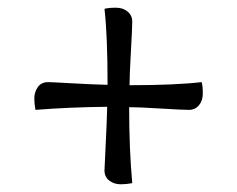

<svg xmlns="http://www.w3.org/2000/svg" viewBox="-20 -501 614 498"><path d="M316 -280Q434 -280 503 -288Q506 -279 506 -258Q506 -240 496 -228Q486 -216 470 -216Q453 -216 396.5 -219.5Q340 -223 315 -223Q315 -114 323 -26Q308 -23 293 -23Q276 -23 263.5 -32.5Q251 -42 251 -59Q251 -67 254 -123.5Q257 -180 258 -224Q159 -223 72 -216Q69 -231 69 -246Q69 -262 78 -275Q87 -288 105 -288Q113 -288 165.5 -285Q218 -282 259 -281Q259 -409 251 -478Q260 -481 281 -481Q299 -481 311 -471Q323 -461 323 -445Q323 -428 319.5 -366.5Q316 -305 316 -280Z"/></svg>

Font: Overlock
Style: Italic
Weight: 400
Designer: Dario Muhafara
Foundry: Dario Manuel Muhafara
Version: Version 1.002